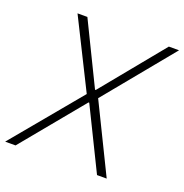

<svg xmlns="http://www.w3.org/2000/svg" viewBox="-144 -844 922 961"><g transform="rotate(20 317.0 -363.5)"><path d="M288.4 -363.6 106.9 -727.3H159.4L320 -398.1H323.9L593.4 -727.3H647.7L349.1 -363.6L527 0H475.5L315 -327.1H311.1L41.5 0H-13.8Z"/></g></svg>

Font: Inter P Extra Light
Style: Italic
Weight: 200
Italic angle: 9.39999°
Designer: Rasmus Andersson
Foundry: rsms
Version: Version 3.018;git-588b23468